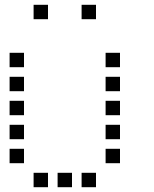

<svg xmlns="http://www.w3.org/2000/svg" viewBox="-20 -800 640 800"><path d="M121 -780Q120 -780 120 -780Q120 -780 120 -779V-721Q120 -720 120 -720Q120 -720 121 -720H179Q180 -720 180 -720Q180 -720 180 -721V-779Q180 -780 180 -780Q180 -780 179 -780ZM321 -780Q320 -780 320 -780Q320 -780 320 -779V-721Q320 -720 320 -720Q320 -720 321 -720H379Q380 -720 380 -720Q380 -720 380 -721V-779Q380 -780 380 -780Q380 -780 379 -780ZM21 -580Q20 -580 20 -580Q20 -580 20 -579V-521Q20 -520 20 -520Q20 -520 21 -520H79Q80 -520 80 -520Q80 -520 80 -521V-579Q80 -580 80 -580Q80 -580 79 -580ZM421 -580Q420 -580 420 -580Q420 -580 420 -579V-521Q420 -520 420 -520Q420 -520 421 -520H479Q480 -520 480 -520Q480 -520 480 -521V-579Q480 -580 480 -580Q480 -580 479 -580ZM21 -480Q20 -480 20 -480Q20 -480 20 -479V-421Q20 -420 20 -420Q20 -420 21 -420H79Q80 -420 80 -420Q80 -420 80 -421V-479Q80 -480 80 -480Q80 -480 79 -480ZM421 -480Q420 -480 420 -480Q420 -480 420 -479V-421Q420 -420 420 -420Q420 -420 421 -420H479Q480 -420 480 -420Q480 -420 480 -421V-479Q480 -480 480 -480Q480 -480 479 -480ZM21 -380Q20 -380 20 -380Q20 -380 20 -379V-321Q20 -320 20 -320Q20 -320 21 -320H79Q80 -320 80 -320Q80 -320 80 -321V-379Q80 -380 80 -380Q80 -380 79 -380ZM421 -380Q420 -380 420 -380Q420 -380 420 -379V-321Q420 -320 420 -320Q420 -320 421 -320H479Q480 -320 480 -320Q480 -320 480 -321V-379Q480 -380 480 -380Q480 -380 479 -380ZM21 -280Q20 -280 20 -280Q20 -280 20 -279V-221Q20 -220 20 -220Q20 -220 21 -220H79Q80 -220 80 -220Q80 -220 80 -221V-279Q80 -280 80 -280Q80 -280 79 -280ZM421 -280Q420 -280 420 -280Q420 -280 420 -279V-221Q420 -220 420 -220Q420 -220 421 -220H479Q480 -220 480 -220Q480 -220 480 -221V-279Q480 -280 480 -280Q480 -280 479 -280ZM21 -180Q20 -180 20 -180Q20 -180 20 -179V-121Q20 -120 20 -120Q20 -120 21 -120H79Q80 -120 80 -120Q80 -120 80 -121V-179Q80 -180 80 -180Q80 -180 79 -180ZM421 -180Q420 -180 420 -180Q420 -180 420 -179V-121Q420 -120 420 -120Q420 -120 421 -120H479Q480 -120 480 -120Q480 -120 480 -121V-179Q480 -180 480 -180Q480 -180 479 -180ZM121 -80Q120 -80 120 -80Q120 -80 120 -79V-21Q120 -20 120 -20Q120 -20 121 -20H179Q180 -20 180 -20Q180 -20 180 -21V-79Q180 -80 180 -80Q180 -80 179 -80ZM221 -80Q220 -80 220 -80Q220 -80 220 -79V-21Q220 -20 220 -20Q220 -20 221 -20H279Q280 -20 280 -20Q280 -20 280 -21V-79Q280 -80 280 -80Q280 -80 279 -80ZM321 -80Q320 -80 320 -80Q320 -80 320 -79V-21Q320 -20 320 -20Q320 -20 321 -20H379Q380 -20 380 -20Q380 -20 380 -21V-79Q380 -80 380 -80Q380 -80 379 -80Z"/></svg>

Font: Doto Medium
Style: Regular
Weight: 500
Monospace: yes
Version: Version 1.000